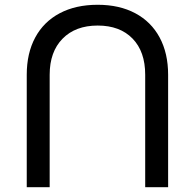

<svg xmlns="http://www.w3.org/2000/svg" viewBox="-20 -784 815 804"><path d="M188 0H92V-471Q92 -561 127.5 -627Q163 -693 230 -728.5Q297 -764 389 -764Q480 -764 546.5 -728.5Q613 -693 648.5 -627Q684 -561 684 -471V0H588V-471Q588 -568 535 -622.5Q482 -677 389 -677Q296 -677 242 -622Q188 -567 188 -471Z"/></svg>

Font: Montserrat arm2
Style: Regular
Weight: 400
Designer: Julieta Ulanovsky
Foundry: Julieta Ulanovsky
Version: Version 6.000